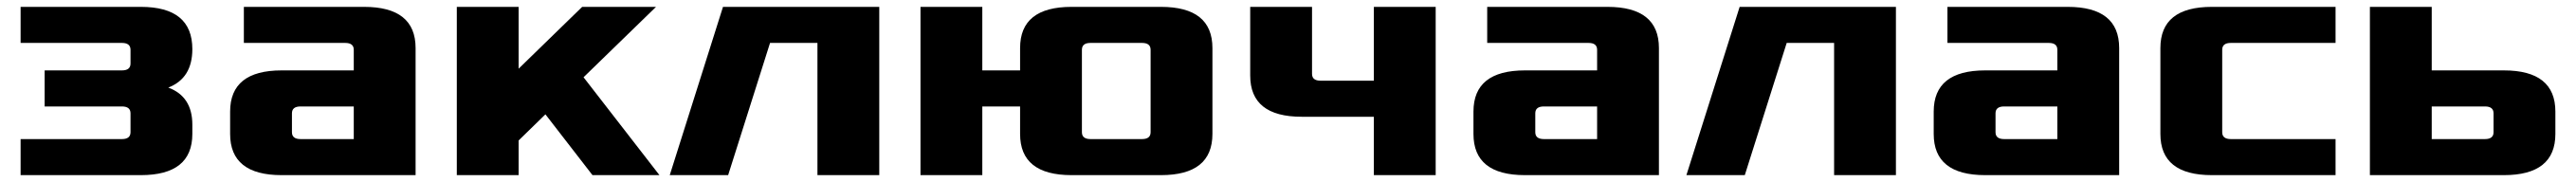

<svg xmlns="http://www.w3.org/2000/svg" viewBox="-20 -510 7500 530"><path d="M40 0V-105H335Q360 -105 360 -125V-180Q360 -200 335 -200H110V-305H335Q360 -305 360 -325V-365Q360 -385 335 -385H40V-490H390Q540 -490 540 -367Q540 -282 470 -255Q540 -229 540 -147V-120Q540 0 390 0Z M650 -120V-185Q650 -305 800 -305H1010V-365Q1010 -385 985 -385H690V-490H1040Q1190 -490 1190 -370V0H800Q650 0 650 -120ZM830 -125Q830 -105 855 -105H1010V-200H855Q830 -200 830 -180Z M1310 0V-490H1490V-310L1675 -490H1890L1679 -285L1900 0H1705L1568 -177L1490 -101V0Z M1930 0 2085 -490H2540V0H2360V-385H2222L2100 0Z M2660 0V-490H2840V-305H2950V-370Q2950 -490 3100 -490H3360Q3510 -490 3510 -370V-120Q3510 0 3360 0H3100Q2950 0 2950 -120V-200H2840V0ZM3130 -125Q3130 -105 3155 -105H3305Q3330 -105 3330 -125V-365Q3330 -385 3305 -385H3155Q3130 -385 3130 -365Z M3620 -290V-490H3800V-295Q3800 -275 3825 -275H3980V-490H4160V0H3980V-170H3770Q3620 -170 3620 -290Z M4270 -120V-185Q4270 -305 4420 -305H4630V-365Q4630 -385 4605 -385H4310V-490H4660Q4810 -490 4810 -370V0H4420Q4270 0 4270 -120ZM4450 -125Q4450 -105 4475 -105H4630V-200H4475Q4450 -200 4450 -180Z M4890 0 5045 -490H5500V0H5320V-385H5182L5060 0Z M5610 -120V-185Q5610 -305 5760 -305H5970V-365Q5970 -385 5945 -385H5650V-490H6000Q6150 -490 6150 -370V0H5760Q5610 0 5610 -120ZM5790 -125Q5790 -105 5815 -105H5970V-200H5815Q5790 -200 5790 -180Z M6270 -120V-370Q6270 -490 6420 -490H6780V-385H6475Q6450 -385 6450 -365V-125Q6450 -105 6475 -105H6780V0H6420Q6270 0 6270 -120Z M6880 0V-490H7060V-305H7270Q7420 -305 7420 -185V-120Q7420 0 7270 0ZM7060 -105H7215Q7240 -105 7240 -125V-180Q7240 -200 7215 -200H7060Z"/></svg>

Font: Xolonium
Style: Bold
Weight: 700
Designer: Severin Meyer
Version: Version 4.2